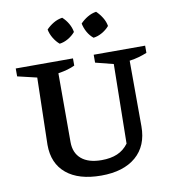

<svg xmlns="http://www.w3.org/2000/svg" viewBox="-96 -982 966 1077"><g transform="rotate(-10 386.5 -444.0)"><path d="M394 11Q266 11 196 -47Q126 -105 126 -211L135 -593L25 -619V-664H351V-623Q332 -614 309.5 -607.5Q287 -601 256 -596V-204Q256 -142 296 -108Q336 -74 411 -74Q463 -74 500.5 -90Q538 -106 564 -141L571 -593L469 -619V-664H762V-623Q740 -614 715.5 -607Q691 -600 662 -596L663 -222Q663 -111 592 -50Q521 11 394 11ZM331 -899Q351 -881 364.5 -857.5Q378 -834 382 -809Q365 -789 341 -775Q317 -761 292 -758Q273 -774 258.5 -798Q244 -822 239 -848Q257 -867 280.5 -881Q304 -895 331 -899ZM524 -899Q543 -881 557.5 -857.5Q572 -834 576 -809Q559 -789 534.5 -775Q510 -761 485 -758Q465 -774 451.5 -798Q438 -822 433 -848Q451 -867 474.5 -881Q498 -895 524 -899Z"/></g></svg>

Font: Piazzolla Thin
Style: Bold
Weight: 700
Version: Version 2.005